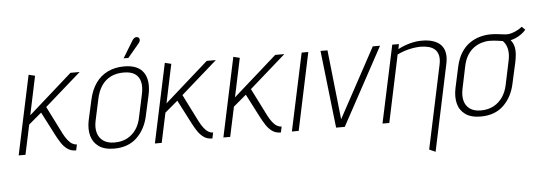

<svg xmlns="http://www.w3.org/2000/svg" viewBox="-55 -859 3469 1237"><g transform="rotate(-5 1680.0 -241.0)"><path d="M332 -116 242 -295 476 -501H417L135 -251L188 -502L147 -512L38 0H82L123 -192L206 -262L286 -107Q299 -82 315 -57.5Q331 -33 353.5 -16.5Q376 0 408 0H410L418 -38H416Q402 -38 387.5 -46.5Q373 -55 359 -73Q345 -91 332 -116Z M877 -185 906 -316Q925 -408 889.5 -460Q854 -512 765 -512Q705 -512 658.5 -489.5Q612 -467 581 -423.5Q550 -380 536 -316L507 -185Q496 -131 507.5 -87Q519 -43 555.5 -16.5Q592 10 655 10Q747 10 803 -44Q859 -98 877 -185ZM862 -317 832 -178Q824 -134 801.5 -100.5Q779 -67 744 -48Q709 -29 661 -29Q616 -29 588.5 -48.5Q561 -68 551.5 -101.5Q542 -135 551 -178L581 -317Q591 -367 614.5 -402Q638 -437 674 -455Q710 -473 758 -473Q804 -473 830.5 -455.5Q857 -438 865.5 -403.5Q874 -369 862 -317ZM869 -650Q876 -658 878.5 -665Q881 -672 879.5 -679Q878 -686 872 -690Q865 -694 857.5 -693Q850 -692 844 -687Q838 -682 833 -674L766 -564H797Z M1213 -116 1123 -295 1357 -501H1298L1016 -251L1069 -502L1028 -512L919 0H963L1004 -192L1087 -262L1167 -107Q1180 -82 1196 -57.5Q1212 -33 1234.5 -16.5Q1257 0 1289 0H1291L1299 -38H1297Q1283 -38 1268.5 -46.5Q1254 -55 1240 -73Q1226 -91 1213 -116Z M1656 -116 1566 -295 1800 -501H1741L1459 -251L1512 -502L1471 -512L1362 0H1406L1447 -192L1530 -262L1610 -107Q1623 -82 1639 -57.5Q1655 -33 1677.5 -16.5Q1700 0 1732 0H1734L1742 -38H1740Q1726 -38 1711.5 -46.5Q1697 -55 1683 -73Q1669 -91 1656 -116Z M1805 0H1849L1955 -501H1912Z M2034 -501 2091 0H2147L2419 -501H2372L2128 -51L2079 -501Z M2790 -344 2676 193 2716 211 2834 -346Q2842 -383 2838.5 -410.5Q2835 -438 2822.5 -457Q2810 -476 2789 -488Q2768 -500 2741.5 -505.5Q2715 -511 2684 -510Q2660 -510 2633.5 -504.5Q2607 -499 2582 -490Q2557 -481 2535 -469L2541 -501H2498L2391 0H2435L2527 -435Q2550 -446 2574 -454Q2598 -462 2623.5 -466.5Q2649 -471 2674 -472Q2703 -472 2728 -466Q2753 -460 2769.5 -445.5Q2786 -431 2792 -406Q2798 -381 2790 -344Z M3360 -522 3339 -543Q3319 -527 3296 -517Q3273 -507 3255 -504Q3241 -502 3223 -504Q3205 -506 3183 -509Q3161 -512 3134 -512Q3101 -512 3066 -502.5Q3031 -493 2999.5 -471.5Q2968 -450 2944.5 -413.5Q2921 -377 2909 -323L2879 -185Q2868 -131 2879 -87Q2890 -43 2926.5 -16.5Q2963 10 3026 10Q3118 10 3174 -44Q3230 -98 3248 -185L3278 -320Q3290 -378 3284 -411Q3278 -444 3260 -463Q3278 -467 3296 -475Q3314 -483 3330.5 -495Q3347 -507 3360 -522ZM3235 -329 3203 -178Q3194 -134 3171 -100.5Q3148 -67 3112.5 -48Q3077 -29 3030 -29Q2986 -29 2959 -48.5Q2932 -68 2923.5 -101.5Q2915 -135 2924 -178L2955 -326Q2964 -366 2981.5 -393.5Q2999 -421 3022.5 -438Q3046 -455 3072.5 -463Q3099 -471 3124 -471Q3140 -471 3154.5 -469.5Q3169 -468 3183.5 -466Q3198 -464 3210 -462Q3213 -458 3218.5 -451.5Q3224 -445 3229 -434.5Q3234 -424 3237.5 -410Q3241 -396 3241 -376Q3241 -356 3235 -329Z"/></g></svg>

Font: Advent Pro Light
Style: Italic
Weight: 300
Italic angle: -12°
Version: Version 3.000